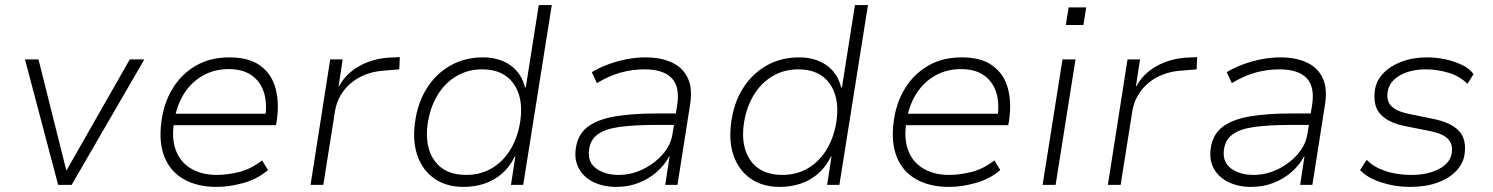

<svg xmlns="http://www.w3.org/2000/svg" viewBox="-20 -725 5856 753"><path d="M208 0 78 -492H131L240 -57H241L489 -492H546L261 0Z M830 8Q754 8 701 -22Q648 -52 625 -109.5Q602 -167 613 -248Q622 -320 656.5 -377Q691 -434 747.5 -467Q804 -500 880 -500Q957 -500 1001.5 -467Q1046 -434 1061 -377.5Q1076 -321 1065 -249L1062 -234H643L650 -279H1046L1019 -257Q1029 -317 1015.5 -361Q1002 -405 967 -429.5Q932 -454 877 -454Q821 -454 776.5 -429Q732 -404 704 -361Q676 -318 666 -265L663 -248Q652 -183 669.5 -136Q687 -89 729 -64Q771 -39 830 -39Q872 -39 918 -50.5Q964 -62 1008 -96L1031 -58Q990 -23 935 -7.5Q880 8 830 8Z M1198 0 1275 -492H1324L1308 -387H1310Q1336 -436 1388.5 -465.5Q1441 -495 1506 -499L1548 -501L1546 -453L1485 -448Q1432 -444 1391.5 -422.5Q1351 -401 1326 -366.5Q1301 -332 1294 -290L1248 0Z M1798 8Q1731 8 1684.5 -24Q1638 -56 1617.5 -113.5Q1597 -171 1608 -247Q1618 -322 1654 -379Q1690 -436 1746.5 -468Q1803 -500 1874 -500Q1937 -500 1981 -469.5Q2025 -439 2039 -382H2042L2093 -705H2144L2032 0H1984L2001 -111H1999Q1978 -69 1947.5 -43Q1917 -17 1879 -4.5Q1841 8 1798 8ZM1808 -39Q1866 -39 1911 -66.5Q1956 -94 1984 -142Q2012 -190 2021 -253Q2033 -344 1993 -398.5Q1953 -453 1871 -453Q1814 -453 1768.5 -425.5Q1723 -398 1694.5 -349.5Q1666 -301 1657 -238Q1645 -148 1685 -93.5Q1725 -39 1808 -39Z M2397 8Q2347 8 2308.5 -10.5Q2270 -29 2251 -63Q2232 -97 2238 -141Q2245 -196 2283 -226Q2321 -256 2389.5 -268Q2458 -280 2554 -280H2643L2635 -235H2552Q2465 -235 2408.5 -227Q2352 -219 2323.5 -197.5Q2295 -176 2290 -137Q2284 -89 2318.5 -64Q2353 -39 2406 -39Q2456 -39 2502 -61.5Q2548 -84 2580 -121Q2612 -158 2618 -203L2636 -314Q2647 -385 2614 -419Q2581 -453 2508 -453Q2460 -453 2414.5 -440.5Q2369 -428 2321 -399L2301 -442Q2331 -460 2366.5 -473Q2402 -486 2439 -493Q2476 -500 2511 -500Q2572 -500 2615 -480Q2658 -460 2677.5 -419Q2697 -378 2686 -312L2637 0H2589L2606 -111H2604Q2586 -77 2555 -50Q2524 -23 2484 -7.5Q2444 8 2397 8Z M3038 8Q2971 8 2924.5 -24Q2878 -56 2857.5 -113.5Q2837 -171 2848 -247Q2858 -322 2894 -379Q2930 -436 2986.5 -468Q3043 -500 3114 -500Q3177 -500 3221 -469.5Q3265 -439 3279 -382H3282L3333 -705H3384L3272 0H3224L3241 -111H3239Q3218 -69 3187.5 -43Q3157 -17 3119 -4.5Q3081 8 3038 8ZM3048 -39Q3106 -39 3151 -66.5Q3196 -94 3224 -142Q3252 -190 3261 -253Q3273 -344 3233 -398.5Q3193 -453 3111 -453Q3054 -453 3008.5 -425.5Q2963 -398 2934.5 -349.5Q2906 -301 2897 -238Q2885 -148 2925 -93.5Q2965 -39 3048 -39Z M3702 8Q3626 8 3573 -22Q3520 -52 3497 -109.5Q3474 -167 3485 -248Q3494 -320 3528.5 -377Q3563 -434 3619.5 -467Q3676 -500 3752 -500Q3829 -500 3873.5 -467Q3918 -434 3933 -377.5Q3948 -321 3937 -249L3934 -234H3515L3522 -279H3918L3891 -257Q3901 -317 3887.5 -361Q3874 -405 3839 -429.5Q3804 -454 3749 -454Q3693 -454 3648.5 -429Q3604 -404 3576 -361Q3548 -318 3538 -265L3535 -248Q3524 -183 3541.5 -136Q3559 -89 3601 -64Q3643 -39 3702 -39Q3744 -39 3790 -50.5Q3836 -62 3880 -96L3903 -58Q3862 -23 3807 -7.5Q3752 8 3702 8Z M4160 -627 4171 -696H4240L4229 -627ZM4069 0 4147 -492H4198L4120 0Z M4325 0 4402 -492H4451L4435 -387H4437Q4463 -436 4515.5 -465.5Q4568 -495 4633 -499L4675 -501L4673 -453L4612 -448Q4559 -444 4518.5 -422.5Q4478 -401 4453 -366.5Q4428 -332 4421 -290L4375 0Z M4887 8Q4837 8 4798.5 -10.5Q4760 -29 4741 -63Q4722 -97 4728 -141Q4735 -196 4773 -226Q4811 -256 4879.5 -268Q4948 -280 5044 -280H5133L5125 -235H5042Q4955 -235 4898.5 -227Q4842 -219 4813.5 -197.5Q4785 -176 4780 -137Q4774 -89 4808.5 -64Q4843 -39 4896 -39Q4946 -39 4992 -61.5Q5038 -84 5070 -121Q5102 -158 5108 -203L5126 -314Q5137 -385 5104 -419Q5071 -453 4998 -453Q4950 -453 4904.5 -440.5Q4859 -428 4811 -399L4791 -442Q4821 -460 4856.5 -473Q4892 -486 4929 -493Q4966 -500 5001 -500Q5062 -500 5105 -480Q5148 -460 5167.5 -419Q5187 -378 5176 -312L5127 0H5079L5096 -111H5094Q5076 -77 5045 -50Q5014 -23 4974 -7.5Q4934 8 4887 8Z M5510 8Q5452 8 5397.5 -9.5Q5343 -27 5314 -58L5340 -98Q5362 -76 5391 -63Q5420 -50 5452 -44.5Q5484 -39 5515 -39Q5581 -39 5625 -63Q5669 -87 5674 -127Q5678 -161 5658 -181Q5638 -201 5588 -211L5488 -231Q5425 -244 5394.5 -276.5Q5364 -309 5372 -370Q5377 -408 5404.5 -437Q5432 -466 5476.5 -483Q5521 -500 5578 -500Q5612 -500 5647.5 -492.5Q5683 -485 5713.5 -470.5Q5744 -456 5759 -434L5735 -396Q5706 -426 5661.5 -439.5Q5617 -453 5572 -453Q5511 -453 5469 -428.5Q5427 -404 5422 -363Q5417 -329 5436.5 -309Q5456 -289 5502 -279L5600 -259Q5669 -245 5700.5 -213Q5732 -181 5724 -121Q5719 -84 5691 -54.5Q5663 -25 5617 -8.5Q5571 8 5510 8Z"/></svg>

Font: Nunito Sans 7pt ExtraLight
Style: Italic
Weight: 250
Italic angle: -9°
Designer: Vernon Adams
Foundry: Vernon Adams
Version: Version 3.101;gftools[0.9.27]